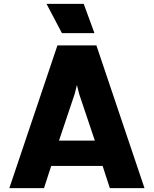

<svg xmlns="http://www.w3.org/2000/svg" viewBox="-20 -966 790 986"><path d="M275 -733H475L722 0H544L507 -114H243L206 0H28ZM467 -244 387 -482 363 -577H387L363 -482L283 -244ZM465 -796H298L219 -946H410Z"/></svg>

Font: Kreadon
Style: Regular
Weight: 400
Designer: kohakuno
Foundry: StudioGnu
Version: Version 1.000;Glyphs 3.1.2 (3151)